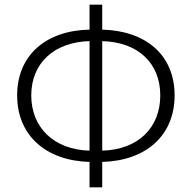

<svg xmlns="http://www.w3.org/2000/svg" viewBox="-20 -773 816 817"><path d="M361 24H415V-84C602 -89 723 -197 723 -367C723 -538 602 -642 415 -647V-753H361V-647C175 -643 53 -538 53 -367C53 -197 175 -89 361 -84ZM361 -132C210 -136 113 -230 113 -367C113 -504 210 -594 361 -598ZM415 -598C568 -594 662 -504 662 -367C662 -230 568 -136 415 -132Z"/></svg>

Font: GenYoGothic2 TW L
Style: Regular
Weight: 300
Version: Version 2.100;PS 2.1;hotconv 16.6.51;makeotf.lib2.5.65220 DE